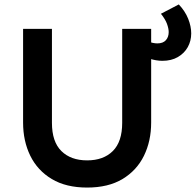

<svg xmlns="http://www.w3.org/2000/svg" viewBox="-20 -830 882 865"><path d="M372.5 15Q277.5 15 213.2 -23.5Q149 -62 116.5 -128.2Q84 -194.5 84 -278V-700H214V-276.5Q214 -191.5 256.5 -149.5Q299 -107.5 372.5 -107.5Q446 -107.5 488.2 -149.5Q530.5 -191.5 530.5 -276.5V-700H661V-278Q661 -194.5 628.5 -128.2Q596 -62 532 -23.5Q468 15 372.5 15ZM711.5 -556Q684 -556 653.5 -565.8Q623 -575.5 594 -587V-663.5Q620.5 -652.5 645.5 -643.5Q670.5 -634.5 688.5 -634.5Q714.5 -634.5 727.2 -648.8Q740 -663 740 -685.5Q740 -701 732.5 -722Q725 -743 705 -768L785.5 -810Q814 -780 827.8 -745.5Q841.5 -711 841.5 -679.5Q841.5 -645.5 825.8 -617.5Q810 -589.5 781 -572.8Q752 -556 711.5 -556Z"/></svg>

Font: Geologica Medium
Style: Regular
Weight: 500
Designer: Sindre Bremnes, Frode Helland
Foundry: Monokrom Skriftforlag AS
Version: Version 1.010;gftools[0.9.28]